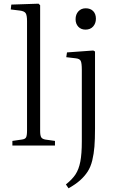

<svg xmlns="http://www.w3.org/2000/svg" viewBox="-20 -786 628 1037"><path d="M46.9 0V-24.9L97.2 -32.2Q115.2 -34.2 120.6 -43.7Q126 -53.2 126 -81.1V-671.9Q126 -704.1 118.4 -715.1Q110.8 -726.1 86.9 -729L38.1 -734.9L41 -761.2L188 -766.1L196.8 -757.8V-78.1Q196.8 -54.7 202.4 -44.9Q208 -35.2 225.1 -32.2L276.9 -24.9V0ZM441.9 -626Q417.5 -626 402.8 -641.8Q388.2 -657.7 388.2 -682.1Q388.2 -708 403.3 -724.6Q418.5 -741.2 442.9 -741.2Q468.3 -741.2 483.2 -726.1Q498 -710.9 498 -685.1Q498 -659.7 482.9 -642.8Q467.8 -626 441.9 -626ZM350.1 231 335.9 210Q370.1 183.1 387.9 155.8Q405.8 128.4 413.8 86.9Q421.9 45.4 421.9 -22.9V-408.2Q421.9 -445.8 415.8 -457.5Q409.7 -469.2 388.2 -471.2L337.9 -477.1L341.8 -502.9L483.9 -513.2L493.2 -507.8V-91.8Q493.2 -33.2 490 6.1Q486.8 45.4 478.3 80.6Q469.7 115.7 453.4 140.9Q437 166 412.4 188Q387.7 210 350.1 231Z"/></svg>

Font: Literata Light
Style: Regular
Weight: 300
Designer: Latin by Veronika Burian and Jose Scaglione. Greek by Irene Vlachou. Cyrillic by Vera Evstafieva.
Foundry: TypeTogether
Version: Version 3.021